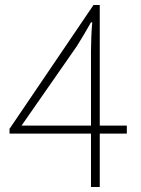

<svg xmlns="http://www.w3.org/2000/svg" viewBox="-20 -746 561 766"><path d="M66 -245 286 -561C306 -593 326 -626 343 -657H348C345 -626 343 -574 343 -544V-245ZM486 -245H378V-726H353L18 -232V-213H343V0H378V-213H486Z"/></svg>

Font: Genne Gothic ExtraLight
Style: Regular
Weight: 250
Designer: Ryoko NISHIZUKA (kana & ideographs); Paul D. Hunt (Latin, Greek & Cyrillic); Wenlong ZHANG (bopomofo); Sandoll Communica
Foundry: Adobe Systems Incorporated
Version: Version 1.004;PS 1.004;hotconv 16.6.51;makeotf.lib2.5.65220